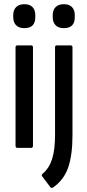

<svg xmlns="http://www.w3.org/2000/svg" viewBox="-20 -704 416 914"><path d="M63 0Q54 0 54 -10V-479Q54 -488 63 -488H128Q137 -488 137 -479V-10Q137 0 128 0ZM96 -570Q70 -570 56.5 -584Q43 -598 43 -622V-632Q43 -656 56.5 -670Q70 -684 96 -684Q122 -684 135 -670Q148 -656 148 -632V-622Q148 -570 96 -570ZM232 189Q224 193 219 186L182 137Q175 129 183 123Q214 97 228 53Q242 9 242 -63V-479Q242 -488 250 -488H316Q325 -488 325 -479V-58Q325 34 304.5 93.5Q284 153 232 189ZM284 -570Q258 -570 244.5 -584Q231 -598 231 -622V-632Q231 -656 244.5 -670Q258 -684 284 -684Q310 -684 323 -670Q336 -656 336 -632V-622Q336 -570 284 -570Z"/></svg>

Font: Sofia Sans Condensed Medium
Style: Regular
Weight: 500
Designer: Botio Nikoltchev, Ani Petrova
Foundry: lettersoup
Version: Version 4.101; ttfautohint (v1.8.4.7-5d5b)